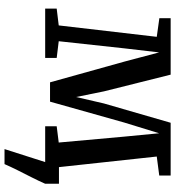

<svg xmlns="http://www.w3.org/2000/svg" viewBox="17 -613 776 850"><g transform="rotate(90 405.0 -188.0)"><path d="M640 180 697.5 0 680.5 -61H793.5V0Q780.5 29.5 764.5 61Q748.5 92.5 733.2 123Q718 153.5 706.5 180ZM18 0V-51L92.5 -60L143 -494L60.5 -505.5V-555.5H310.5L384.5 -260L409.5 -137L438 -260L523.5 -555.5H757V-505L673 -494L720 -60L792 -51V0H539V-51L611 -60L585 -348.5L570 -504.5L522.5 -350L430 -21.5H344.5L252.5 -351.5L212 -504.5L194 -350L162.5 -60L236.5 -51V0Z"/></g></svg>

Font: Merriweather Medium
Style: Regular
Weight: 500
Version: Version 2.100